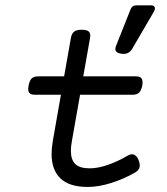

<svg xmlns="http://www.w3.org/2000/svg" viewBox="-20 -704 640 734"><path d="M572.3 -671.9Q572.3 -666 567.9 -658.7L484.9 -516.6Q473.6 -498 452.6 -498Q447.3 -498 444.3 -498.5Q420.9 -501.5 420.9 -517.1Q420.9 -521.5 423.3 -527.8L479 -668Q484.9 -683.6 502 -683.6H558.6Q564.9 -683.6 568.6 -680.4Q572.3 -677.2 572.3 -671.9ZM524.9 -389.2Q524.9 -381.8 523.9 -377Q520 -357.9 511.7 -349.9Q503.4 -341.8 486.8 -341.8H286.1L255.4 -168Q251 -145.5 251 -127.4Q251 -93.3 267.8 -76.9Q284.7 -60.5 322.8 -60.5Q355 -60.5 393.3 -74Q431.6 -87.4 469.7 -109.9Q477.1 -114.3 484.4 -114.3Q492.2 -114.3 499 -108.4Q505.9 -102.5 510.3 -90.8Q514.2 -81.1 514.2 -71.3Q514.2 -54.2 495.6 -43.9Q452.6 -19.5 404.8 -4.4Q356.9 10.7 315.4 10.7Q245.6 10.7 211.4 -21.7Q177.2 -54.2 177.2 -115.7Q177.2 -136.2 182.1 -166.5L212.9 -341.8H113.8Q100.6 -341.8 94.2 -346.9Q87.9 -352.1 87.9 -363.8Q87.9 -369.6 89.4 -377Q92.8 -396 101.1 -404.1Q109.4 -412.1 126 -412.1H225.1L251 -558.6Q253.9 -575.7 263.2 -583Q272.5 -590.3 292.5 -590.3Q309.6 -590.3 317.4 -585Q325.2 -579.6 325.2 -567.9Q325.2 -565.4 324.2 -558.6L298.3 -412.1H499Q512.7 -412.1 518.8 -406.7Q524.9 -401.4 524.9 -389.2Z"/></svg>

Font: Courier Prime Sans
Style: Italic
Weight: 400
Italic angle: -10°
Designer: Alan Dague-Greene
Foundry: Quote-Unquote Apps
Version: Version 3.020